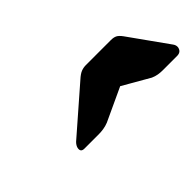

<svg xmlns="http://www.w3.org/2000/svg" viewBox="-10 -942 539 539"><g transform="rotate(-45 259.5 -672.5)"><path d="M132 -591Q117 -591 120 -606Q122 -614 129 -621L261 -736Q273 -747 282 -750.5Q291 -754 301 -754H400Q411 -754 418 -750.5Q425 -747 433 -736L515 -621Q520 -614 519 -606Q516 -591 500 -591H443Q434 -591 425 -592.5Q416 -594 407 -598L327 -644L228 -598Q218 -594 208 -592.5Q198 -591 189 -591Z"/></g></svg>

Font: Rubik ExtraBold
Style: Italic
Weight: 800
Italic angle: -12°
Designer: Hubert and Fischer
Foundry: Hubert and Fischer
Version: Version 2.300;gftools[0.9.30]